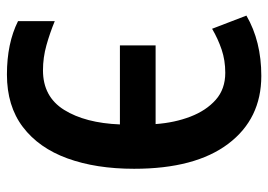

<svg xmlns="http://www.w3.org/2000/svg" viewBox="-130 -634 774 554"><g transform="rotate(90 257.0 -357.0)"><path d="M190 -620Q154 -620 123 -609.5Q92 -599 63 -582L25 -681Q99 -724 199 -724Q323 -724 395 -628.5Q467 -533 467 -357Q467 -247 437 -164.5Q407 -82 346.5 -36Q286 10 195 10Q105 10 41 -22V-128Q75 -114 110.5 -104Q146 -94 183 -94Q259 -94 297 -155Q335 -216 339 -316H111V-419H338Q334 -474 316.5 -519.5Q299 -565 268 -592.5Q237 -620 190 -620Z"/></g></svg>

Font: Noto Sans Disp Cond SemBd
Style: Regular
Weight: 600
Width: 3
Designer: Monotype Design Team
Foundry: Monotype Imaging Inc.
Version: Version 2.000;GOOG;noto-source:20170915:90ef993387c0; ttfaut